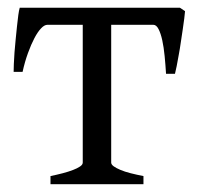

<svg xmlns="http://www.w3.org/2000/svg" viewBox="-20 -474 506 494"><path d="M109.9 0V-21Q126.5 -24.4 141.4 -28.3Q156.2 -32.2 167.7 -36.6Q179.2 -41 186 -45.7Q192.9 -50.3 192.9 -55.7V-410.2H102.1Q94.2 -410.2 85.7 -401.1Q77.1 -392.1 68.6 -376Q60.1 -359.9 52 -337.6Q43.9 -315.4 38.1 -289.1H15.1Q15.1 -295.9 15.6 -309.3Q16.1 -322.8 17.3 -338.9Q18.6 -355 20.3 -372.6Q22 -390.1 23.7 -406.2Q25.4 -422.4 27.1 -435.1Q28.8 -447.8 30.8 -454.1H442.9L456.1 -445.3Q455.6 -439 454.1 -426.5Q452.6 -414.1 450.2 -398.4Q447.8 -382.8 445.3 -365.7Q442.9 -348.6 439.9 -332.8Q437 -316.9 434.6 -304Q432.1 -291 430.2 -284.2H407.2Q405.8 -307.1 403.6 -329.8Q401.4 -352.5 397.5 -370.4Q393.6 -388.2 387.9 -399.2Q382.3 -410.2 374.5 -410.2H266.1V-55.7Q266.1 -50.8 272.5 -46.1Q278.8 -41.5 289.8 -36.9Q300.8 -32.2 316.2 -28.3Q331.5 -24.4 349.1 -21V0Z"/></svg>

Font: Noto Serif Devanagari
Style: Bold
Weight: 700
Designer: Monotype Design Team
Foundry: Monotype Imaging Inc.
Version: Version 1.01